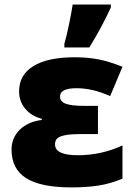

<svg xmlns="http://www.w3.org/2000/svg" viewBox="-20 -815 594 845"><path d="M411.1 -349.1V-225.1H338.9Q294.9 -225.1 270 -220.7Q245.1 -216.3 233.6 -207.3Q222.2 -198.2 222.2 -179.2Q222.2 -131.8 323.2 -131.8Q425.3 -131.8 519 -174.8V-28.8Q465.8 -6.3 413.1 1.7Q360.4 9.8 294.9 9.8Q159.7 9.8 95.2 -30.8Q30.8 -71.3 30.8 -157.2Q30.8 -208 66.7 -243.7Q102.5 -279.3 164.1 -287.1V-292Q118.2 -304.2 91.1 -336.4Q64 -368.7 64 -413.1Q64 -485.4 127 -524.2Q189.9 -563 309.1 -563Q363.3 -563 410.9 -554.2Q458.5 -545.4 519 -521L464.8 -392.1Q387.7 -426.8 316.9 -426.8Q244.1 -426.8 244.1 -390.1Q244.1 -368.2 269 -358.6Q293.9 -349.1 351.1 -349.1ZM263.2 -622.1Q272.9 -655.3 284.2 -709.7Q295.4 -764.2 299.8 -794.9H467.8V-782.2Q427.7 -694.3 373 -606H263.2Z"/></svg>

Font: Open Sans ExtBd
Style: Bold
Weight: 800
Foundry: Ascender Corporation
Version: Version 1.10